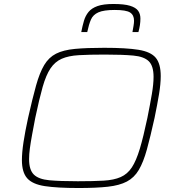

<svg xmlns="http://www.w3.org/2000/svg" viewBox="-20 -936 886 964"><path d="M374 8Q267 8 205 -1.5Q143 -11 116.5 -41Q90 -71 90 -132Q90 -170 98 -222.5Q106 -275 121 -344Q143 -442 161 -506.5Q179 -571 202 -609.5Q225 -648 261.5 -666.5Q298 -685 356.5 -690.5Q415 -696 503 -696Q614 -696 675.5 -686Q737 -676 762 -646Q787 -616 787 -554Q787 -515 778.5 -463.5Q770 -412 756 -344Q735 -249 717.5 -185.5Q700 -122 677 -83Q654 -44 617 -24.5Q580 -5 521.5 1.5Q463 8 374 8ZM371 -26Q448 -26 500 -29Q552 -32 586 -47Q620 -62 642 -95.5Q664 -129 682 -189Q700 -249 720 -344Q734 -414 742.5 -464Q751 -514 751 -550Q751 -605 727 -628.5Q703 -652 649.5 -657Q596 -662 506 -662Q428 -662 376 -659Q324 -656 290 -641Q256 -626 233.5 -592.5Q211 -559 194 -499Q177 -439 157 -344Q148 -297 141 -259Q134 -221 130 -191Q126 -161 126 -137Q126 -83 150 -59.5Q174 -36 227.5 -31Q281 -26 371 -26ZM388 -775Q394 -806 401.5 -831.5Q409 -857 424.5 -876Q440 -895 469.5 -905.5Q499 -916 549 -916Q604 -916 633 -907Q662 -898 673.5 -882Q685 -866 685 -843Q685 -827 682.5 -810Q680 -793 675 -775H645Q648 -792 650.5 -806.5Q653 -821 653 -832Q653 -860 633.5 -873Q614 -886 556 -886Q501 -886 474 -874Q447 -862 436.5 -837.5Q426 -813 418 -775Z"/></svg>

Font: Saira Expanded Thin
Style: Italic
Weight: 250
Width: 7
Italic angle: -12°
Designer: Hector Gatti with collaboration of the Omnibus-Type team
Foundry: Omnibus-Type
Version: Version 1.101